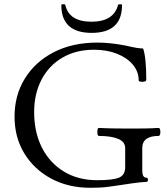

<svg xmlns="http://www.w3.org/2000/svg" viewBox="-20 -878 793 911"><path d="M409 13Q304 13 223 -30.5Q142 -74 95.5 -150Q49 -226 49 -325Q49 -426 98 -505.5Q147 -585 235.5 -630.5Q324 -676 443 -676Q501 -676 575 -662Q609 -654 627.5 -651Q646 -648 659 -648Q674 -606 674 -499Q674 -493 665 -491Q656 -489 647 -490.5Q638 -492 638 -497Q638 -538 610.5 -571Q583 -604 535 -623Q487 -642 426 -642Q340 -642 276 -604.5Q212 -567 177 -500Q142 -433 142 -346Q142 -251 178.5 -178.5Q215 -106 282.5 -64.5Q350 -23 441 -23Q517 -23 545.5 -35.5Q574 -48 574 -85V-175Q574 -205 541 -219Q508 -233 449 -233Q444 -233 442.5 -242.5Q441 -252 442.5 -261.5Q444 -271 449 -271Q488 -269 527 -268.5Q566 -268 605 -268Q636 -268 668.5 -268.5Q701 -269 732 -271Q738 -271 740 -261.5Q742 -252 740 -242.5Q738 -233 732 -233Q655 -233 655 -175V-69Q655 -35 674 -35Q682 -35 682 -25Q682 -15 674 -15Q665 -15 645.5 -13Q626 -11 602.5 -7.5Q579 -4 559 -1Q520 5 496.5 8Q473 11 454 12Q435 13 409 13ZM415 -722Q271 -722 271 -854Q271 -857 274.5 -857.5Q278 -858 281 -858Q283 -858 286 -857.5Q289 -857 290 -854Q308 -775 414 -775Q519 -775 540 -854Q541 -858 549 -858Q551 -858 555 -857.5Q559 -857 559 -854Q559 -722 415 -722Z"/></svg>

Font: Junicode SmExp
Style: Regular
Weight: 400
Width: 6
Designer: Peter S. Baker
Version: Version 2.205; ttfautohint (v1.8.4)